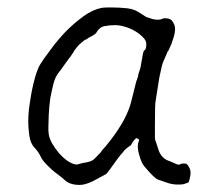

<svg xmlns="http://www.w3.org/2000/svg" viewBox="-20 -492 573 521"><path d="M222.7 -390.6Q219.7 -389.6 216.8 -386.7Q214.8 -385.7 213.9 -384.8V-385.7L212.9 -384.8Q211.9 -383.8 210.9 -383.8H210L209 -382.8Q203.1 -377.9 197.3 -373Q192.4 -369.1 187.5 -362.3Q181.6 -355.5 178.7 -349.6Q175.8 -344.7 170.9 -337.9Q165 -331.1 159.2 -322.3L151.4 -311.5Q146.5 -303.7 140.6 -296.9Q129.9 -284.2 125 -264.6Q120.1 -245.1 116.2 -223.6Q113.3 -201.2 112.3 -180.7Q111.3 -160.2 111.3 -146.5Q111.3 -146.5 111.3 -137.7Q111.3 -133.8 112.3 -127.9Q113.3 -118.2 121.1 -103.5Q128.9 -89.8 139.6 -77.1Q151.4 -63.5 164.1 -54.7Q181.6 -43.9 190.4 -45.9Q197.3 -47.9 205.1 -49.8Q226.6 -52.7 233.4 -58.6Q240.2 -64.5 247.1 -72.3Q253.9 -78.1 256.8 -84Q266.6 -93.8 281.2 -113.3Q300.8 -138.7 315.4 -165Q330.1 -192.4 335.9 -215.8Q348.6 -266.6 349.6 -270.5Q353.5 -280.3 353.5 -282.2L354.5 -283.2L355.5 -291Q356.4 -293 359.4 -302.7Q361.3 -307.6 362.3 -314.5Q363.3 -319.3 364.3 -326.2Q365.2 -332 366.2 -336.9Q367.2 -342.8 368.2 -347.7Q370.1 -351.6 370.1 -354.5H371.1L372.1 -355.5Q377 -358.4 377 -373Q377 -382.8 366.2 -392.6Q357.4 -401.4 344.7 -408.7Q332 -416 317.4 -419.9Q303.7 -423.8 292 -423.8Q277.3 -423.8 262.7 -420.9Q249 -418 240.2 -401.4Q239.3 -401.4 239.3 -400.4H238.3Q237.3 -399.4 235.4 -397.5H234.4Q232.4 -395.5 230.5 -394.5Q225.6 -392.6 222.7 -390.6ZM477.5 7.8Q473.6 8.8 461.9 8.8Q450.2 8.8 436.5 4.9Q421.9 0 408.2 -4.9Q398.4 -8.8 372.1 -40Q364.3 -48.8 358.4 -69.3Q350.6 -93.8 356.4 -108.4Q359.4 -114.3 352.5 -116.2L350.6 -117.2L348.6 -116.2Q343.8 -112.3 340.8 -107.4Q336.9 -100.6 335 -97.7Q318.4 -86.9 314.5 -80.1Q305.7 -70.3 297.9 -59.6Q286.1 -43 277.8 -31.7Q269.5 -20.5 267.6 -19.5Q264.6 -17.6 231.4 0Q223.6 3.9 213.9 6.8Q205.1 9.8 196.3 9.8Q169.9 9.8 156.2 -2.9Q150.4 -8.8 139.6 -16.6Q128.9 -24.4 120.1 -32.2Q111.3 -40 103.5 -48.8Q95.7 -56.6 92.8 -62.5Q88.9 -70.3 85 -77.1Q81.1 -83 74.2 -90.8Q62.5 -102.5 59.6 -124Q56.6 -145.5 56.6 -161.1Q56.6 -175.8 58.6 -196.3Q61.5 -217.8 65.4 -240.2Q69.3 -261.7 75.2 -282.2Q81.1 -302.7 87.9 -315.4Q98.6 -333 118.2 -358.4Q136.7 -383.8 159.2 -407.2Q181.6 -429.7 207 -448.2Q231.4 -465.8 255.9 -470.7Q264.6 -471.7 271.5 -471.7Q279.3 -471.7 286.1 -471.7Q303.7 -471.7 323.2 -469.7Q341.8 -467.8 354.5 -460Q360.4 -456.1 367.2 -452.1Q376 -445.3 381.8 -444.3Q387.7 -442.4 393.6 -440.4Q400.4 -438.5 408.2 -438.5H409.2Q416 -438.5 421.9 -441.4L423.8 -442.4Q424.8 -442.4 428.7 -442.4H427.7H428.7Q443.4 -442.4 448.2 -433.6Q455.1 -423.8 455.1 -414.1Q455.1 -405.3 452.1 -393.6Q446.3 -377 445.3 -373Q441.4 -364.3 436.5 -353.5H435.5Q431.6 -343.8 426.8 -333Q420.9 -321.3 418 -307.6Q412.1 -282.2 412.1 -280.3Q403.3 -222.7 402.3 -217.8Q400.4 -211.9 400.4 -152.3V-119.1Q400.4 -111.3 403.3 -106.4Q404.3 -102.5 410.2 -85Q418 -61.5 440.4 -54.7Q447.3 -51.8 460.9 -45.9Q466.8 -43.9 471.7 -47.9Q481.4 -48.8 483.4 -47.9H484.4Q486.3 -47.9 490.2 -43Q494.1 -37.1 496.1 -31.2Q498 -22.5 496.1 -13.7Q494.1 -1 491.2 2.9Q488.3 4.9 477.5 7.8Z"/></svg>

Font: ToneOZ-YinPZ-Tsuipita-TC
Style: Regular
Weight: 400
Designer: ÂÆ£ÂøóÂáåJeffrey Xuan(jeffreyx@gmail.com, ToneOZ.com) ÈòøÂù§(cjkFonts)
Foundry: ToneOZ
Version: Version 0.24071